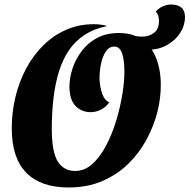

<svg xmlns="http://www.w3.org/2000/svg" viewBox="-20 -807 838 849"><path d="M283 22Q160 22 96 -43.5Q32 -109 32 -239Q32 -311 48.5 -379Q65 -447 96.5 -505.5Q128 -564 172.5 -607.5Q217 -651 273 -675.5Q329 -700 394 -700Q408 -700 422 -698.5Q436 -697 451 -693V-691Q396 -680 354.5 -653Q313 -626 285 -585Q257 -544 240.5 -490Q224 -436 216.5 -372.5Q209 -309 209 -238Q209 -135 235.5 -93Q262 -51 312 -51Q354 -51 388 -81.5Q422 -112 449 -163Q476 -214 494 -274Q512 -334 521.5 -393Q531 -452 530 -499Q529 -546 519 -573.5Q509 -601 485 -601Q463 -601 448.5 -580Q434 -559 427 -526.5Q420 -494 420 -458Q422 -420 432 -392Q442 -364 463 -354Q448 -333 426 -322Q404 -311 381 -311Q342 -311 315 -337.5Q288 -364 287 -422Q287 -462 300.5 -503.5Q314 -545 341 -581Q368 -617 409 -639Q450 -661 505 -661Q567 -661 607.5 -632.5Q648 -604 669 -553.5Q690 -503 691 -437Q692 -376 676 -312.5Q660 -249 627.5 -189Q595 -129 546 -81.5Q497 -34 431.5 -6Q366 22 283 22ZM634 -587Q612 -587 588.5 -593Q565 -599 552 -607L560 -652Q571 -649 583.5 -647Q596 -645 607 -645Q640 -645 661.5 -662Q683 -679 683 -715Q683 -741 669 -756Q682 -771 700 -779Q718 -787 737 -787Q766 -787 782 -773.5Q798 -760 798 -732Q798 -695 777 -662Q756 -629 719 -608Q682 -587 634 -587Z"/></svg>

Font: Sansita Swashed Light
Style: Bold
Weight: 700
Version: Version 1.003